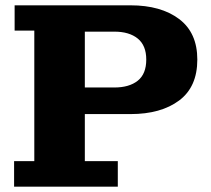

<svg xmlns="http://www.w3.org/2000/svg" viewBox="-20 -702 792 722"><path d="M33 0V-96H109V-587H35V-682H299V-96H423V0ZM299 -273V-373H410Q466 -373 498 -398.5Q530 -424 530 -478Q530 -531 498 -557Q466 -583 410 -583H299V-682H471Q585 -682 653.5 -630.5Q722 -579 722 -478Q722 -375 653.5 -324Q585 -273 471 -273Z"/></svg>

Font: Montagu Slab 24pt
Style: Bold
Weight: 700
Designer: Florian Karsten
Foundry: Florian Karsten
Version: Version 1.000